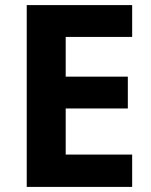

<svg xmlns="http://www.w3.org/2000/svg" viewBox="-20 -734 592 754"><path d="M499 0H85V-714H499V-589H238V-433H482V-308H238V-127H499Z"/></svg>

Font: Noto Sans Khmer
Style: Bold
Weight: 700
Version: Version 2.003